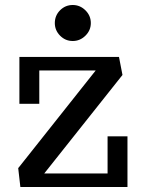

<svg xmlns="http://www.w3.org/2000/svg" viewBox="-20 -753 574 773"><path d="M53.2 0ZM200.7 -660.2Q200.7 -690.4 221.9 -711.7Q243.2 -732.9 272.9 -732.9Q302.2 -732.9 324 -711.4Q345.7 -689.9 345.7 -660.2Q345.7 -630.9 324 -609.4Q302.2 -587.9 272.9 -587.9Q243.2 -587.9 221.9 -609.4Q200.7 -630.9 200.7 -660.2ZM493.2 0H62L53.2 -77.1H54.2L365.2 -469.2H138.2V-335H58.1V-523.9H459L473.1 -451.2L158.2 -54.7H413.1V-204.1H493.2Z"/></svg>

Font: Trocchi
Style: Regular
Weight: 400
Designer: vernon adams
Version: Version 1.0; ttfautohint (v0.8) -l 6 -r 50 -G 100